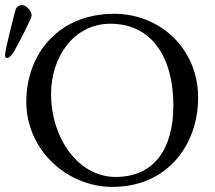

<svg xmlns="http://www.w3.org/2000/svg" viewBox="-40 -718 841 752"><path d="M13 -513C34 -549 84 -647 84 -657C84 -673 65 -698 46 -698C38 -698 24 -692 21 -680C11 -644 -20 -522 -20 -504C-20 -495 -20 -491 -11 -491C-3 -491 7 -503 13 -513ZM63 -320C63 -130 223 14 400 14C619 14 736 -155 736 -335C736 -532 582 -664 408 -664C184 -664 63 -501 63 -320ZM393 -625C553 -625 639 -495 639 -305C639 -134 563 -25 413 -25C265 -25 160 -179 160 -350C160 -490 245 -625 393 -625Z"/></svg>

Font: EB Garamond 12
Style: Regular
Weight: 400
Version: Version 0.016+